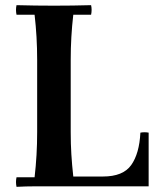

<svg xmlns="http://www.w3.org/2000/svg" viewBox="-20 -722 624 744"><path d="M44 2Q40 -17 44 -35H114Q119 -78 121.5 -121.5Q124 -165 124 -210V-490Q124 -535 121.5 -578.5Q119 -622 114 -665H44Q40 -684 44 -702Q79 -701 117 -700.5Q155 -700 189 -700Q224 -700 261.5 -700.5Q299 -701 333 -702Q337 -684 333 -665H264Q259 -622 256.5 -578.5Q254 -535 254 -490V-210Q254 -165 256.5 -124Q259 -83 264 -38H379Q457 -38 488.5 -82.5Q520 -127 524 -208Q540 -211 556 -208V0H189Q155 0 117 0Q79 0 44 2Z"/></svg>

Font: Poltawski Nowy SemiBold
Style: Regular
Weight: 600
Version: Version 1.001;gftools[0.9.25]